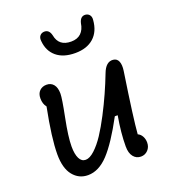

<svg xmlns="http://www.w3.org/2000/svg" viewBox="-148 -917 916 1039"><g transform="rotate(-20 310.0 -397.5)"><path d="M485 15Q458.5 15 442 -5.8Q425.5 -26.5 425.5 -64.5Q425.5 -143 442.5 -238.5H426Q356 -108 300 -48.2Q244 11.5 182 11.5Q129.5 11.5 96.2 -29.8Q63 -71 63 -151Q63 -244 97 -415Q80.5 -435 80.5 -467Q80.5 -494.5 96.2 -510Q112 -525.5 136.5 -525.5Q162 -525.5 176.8 -507.2Q191.5 -489 191.5 -454.5Q191.5 -427 170.8 -323.8Q150 -220.5 150 -164.5Q150 -120.5 162.2 -95.8Q174.5 -71 198 -71Q221.5 -71 250.5 -97.8Q279.5 -124.5 307 -166.2Q334.5 -208 363.2 -263.2Q392 -318.5 415.2 -370.5Q438.5 -422.5 458.5 -474.5Q480.5 -533 521.5 -529Q543.5 -527 551.8 -506.5Q560 -486 555 -452.5Q515 -188 509 -104.5Q524.5 -97.5 533.2 -81.5Q542 -65.5 542 -45.5Q542 -19.5 525.5 -2.2Q509 15 485 15ZM191 -756.5Q188.5 -776 197.5 -787.2Q206.5 -798.5 222 -799.5Q251.5 -801 260 -765Q272 -699 343 -699Q379 -699 399.8 -718.8Q420.5 -738.5 426 -775Q435 -811 463 -809.5Q478.5 -808.5 487.2 -797.5Q496 -786.5 494 -768.5Q489 -703.5 449.5 -668.2Q410 -633 343 -633Q274.5 -633 235.2 -666Q196 -699 191 -756.5Z"/></g></svg>

Font: Monaspace Radon
Style: Regular
Weight: 400
Designer: Riley Cran & the Lettermatic Team
Foundry: Lettermatic
Version: Version 1.000 (Monaspace Radon)